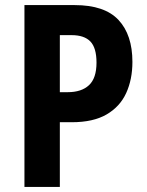

<svg xmlns="http://www.w3.org/2000/svg" viewBox="-20 -734 576 754"><path d="M273 -714Q391 -714 445.5 -655.5Q500 -597 500 -491Q500 -422 475.5 -368.5Q451 -315 398.5 -284.5Q346 -254 262 -254H215V0H76V-714ZM261 -596H215V-372H246Q300 -372 329.5 -399.5Q359 -427 359 -488Q359 -546 335 -571Q311 -596 261 -596Z"/></svg>

Font: Noto Sans Gujarati Condensed
Style: Bold
Weight: 700
Width: 3
Designer: Jelle Bosma - Monotype Design Team, Universal Thirst
Foundry: Monotype Imaging Inc.
Version: Version 2.106; ttfautohint (v1.8.4.7-5d5b)